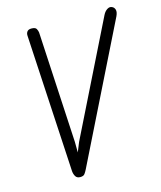

<svg xmlns="http://www.w3.org/2000/svg" viewBox="-101 -725 671 799"><g transform="rotate(-15 235.0 -325.5)"><path d="M176 -25Q171 -15 165.5 -7.5Q160 0 146 0L137 -39L179 -143L418 -626Q425 -640 436 -647Q447 -654 457 -649Q466 -645 469 -634.5Q472 -624 464 -607ZM119 -33 86 -624Q85 -635 90.5 -642.5Q96 -650 109 -650Q126 -650 130.5 -642Q135 -634 136 -626L162 -147L163 -37L146 0Q132 0 126 -10Q120 -20 119 -33Z"/></g></svg>

Font: Edu QLD Beginners
Style: Regular
Weight: 400
Designer: Tina and Corey Anderson
Foundry: Google for Education
Version: Version 1.001